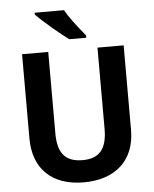

<svg xmlns="http://www.w3.org/2000/svg" viewBox="-61 -984 838 1045"><g transform="rotate(-5 357.5 -461.5)"><path d="M343 -773H436V-786C387 -844 347 -899 328 -933H168V-923C206 -883 299 -805 343 -773ZM355 10C524 10 635 -83 635 -252V-714H492V-269C492 -162 451 -111 359 -111C263 -111 223 -162 223 -269V-714H80V-254C80 -88 180 10 355 10Z"/></g></svg>

Font: Kathrein 75 Bold
Style: Regular
Weight: 700
Designer: Lazydogs Typefoundry, based on Open Sans by Ascender Corporation
Foundry: Lazydogs Typefoundry
Version: Version 1.003;PS 001.003;hotconv 1.0.88;makeotf.lib2.5.64775